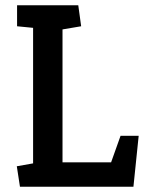

<svg xmlns="http://www.w3.org/2000/svg" viewBox="-20 -711 555 731"><path d="M56 0 44 -78 106 -89V-605L45 -611V-691H278L289 -611L218 -599V-93H403L439 -194H508L488 0Z"/></svg>

Font: Kreon Light Medium
Style: Regular
Weight: 500
Version: Version 2.002